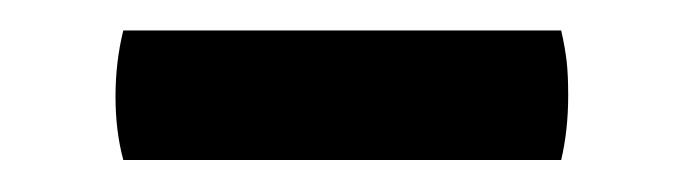

<svg xmlns="http://www.w3.org/2000/svg" viewBox="-20 -678 438 123"><path d="M59 -575.5Q54 -594 54 -616Q54 -638.5 59 -658.5H339.5Q342 -647.5 343 -638.8Q344 -630 344 -617Q344 -594.5 339.5 -575.5Z"/></svg>

Font: Signika
Style: Regular
Weight: 400
Designer: Anna Giedry
Foundry: Anna Giedry
Version: Version 2.001